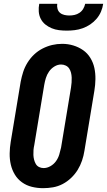

<svg xmlns="http://www.w3.org/2000/svg" viewBox="-20 -975 559 1003"><path d="M205 8Q175 8 146.5 1Q118 -6 95 -22.5Q72 -39 57.5 -63Q43 -87 36.5 -115Q30 -143 30.5 -173.5Q31 -204 36 -234L88 -548Q93 -574 101 -599Q109 -624 123.5 -647.5Q138 -671 158 -690Q178 -709 202.5 -721.5Q227 -734 252.5 -740Q278 -746 305 -746Q335 -746 363 -737.5Q391 -729 414 -713Q437 -697 452 -672.5Q467 -648 473 -620Q479 -592 478.5 -561.5Q478 -531 473 -501L421 -187Q417 -161 408.5 -136Q400 -111 386 -88Q372 -65 351.5 -45.5Q331 -26 307 -13.5Q283 -1 257 3.5Q231 8 205 8ZM208 -97Q226 -97 243.5 -107Q261 -117 272.5 -133Q284 -149 289.5 -167.5Q295 -186 299 -204L351 -518Q353 -531 354 -544Q355 -557 354.5 -570Q354 -583 351 -595Q348 -607 341.5 -617Q335 -627 323.5 -632.5Q312 -638 299 -638Q281 -638 264 -627.5Q247 -617 236 -601Q225 -585 219.5 -567Q214 -549 211 -531L159 -217Q156 -204 155 -191Q154 -178 154.5 -165.5Q155 -153 158 -141Q161 -129 167 -118.5Q173 -108 184 -102.5Q195 -97 208 -97ZM329 -815Q308 -815 288 -817.5Q268 -820 250 -827.5Q232 -835 217 -847Q202 -859 193 -876.5Q184 -894 182.5 -914.5Q181 -935 185 -955H279Q277 -942 280.5 -929Q284 -916 293.5 -908Q303 -900 316 -897Q329 -894 342 -894Q356 -894 369.5 -897Q383 -900 395 -908Q407 -916 414.5 -928.5Q422 -941 425 -955H519Q516 -934 507.5 -914Q499 -894 484.5 -877Q470 -860 451.5 -847.5Q433 -835 412 -827.5Q391 -820 370 -817.5Q349 -815 329 -815Z"/></svg>

Font: Iosevka Curly Slab XBdObl
Style: Regular
Weight: 800
Italic angle: -9°
Monospace: yes
Designer: Belleve Invis
Foundry: Belleve Invis
Version: Version 11.1.0; ttfautohint (v1.8.3)